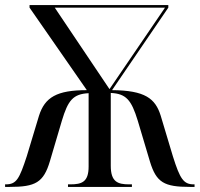

<svg xmlns="http://www.w3.org/2000/svg" viewBox="-20 -734 784 754"><path d="M0 0H18C119 0 151 -17 176 -101L223 -260C247 -340 267 -365 328 -368V-80C328 -19 301 -10 256 -10H247V0H498V-10H487C442 -10 415 -20 415 -83V-369C475 -366 496 -342 521 -260L569 -99C594 -17 625 0 726 0H744V-10H741C701 -10 687 -31 659 -120L611 -280C590 -347 550 -379 420 -380L641 -704V-714H96V-704L321 -380C203 -380 156 -352 133 -279L85 -120C56 -32 45 -10 3 -10H0ZM410 -384 195 -704H628Z"/></svg>

Font: Noto Serif Display SemiCondensed
Style: Regular
Weight: 400
Width: 4
Designer: Monotype Design Team
Foundry: Monotype Imaging Inc.
Version: Version 2.009